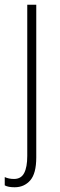

<svg xmlns="http://www.w3.org/2000/svg" viewBox="-38 -549 252 810"><path d="M24 241Q10 241 -0.5 239Q-11 237 -18 233V198Q-1 206 21 206Q51 206 64 181Q77 156 77 109V-529H115V115Q115 183 89.5 212Q64 241 24 241Z"/></svg>

Font: Noto Sans Thai Cond ExtLt
Style: Regular
Weight: 200
Width: 3
Designer: Monotype Design Team
Foundry: Monotype Imaging Inc.
Version: Version 2.002; ttfautohint (v1.8.4.7-5d5b)